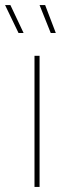

<svg xmlns="http://www.w3.org/2000/svg" viewBox="-21 -737 291 757"><path d="M115 0H135V-517H115ZM179 -607H199L157 -717H135ZM52 -607H72L20 -717H-1Z"/></svg>

Font: Chess Sans Thin
Style: Regular
Weight: 100
Designer: Wolf Bōese
Foundry: Wolf Bōese
Version: Version 7.223;Glyphs 3.3 (3306)